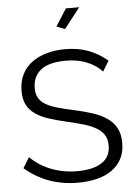

<svg xmlns="http://www.w3.org/2000/svg" viewBox="-61 -979 730 1032"><g transform="rotate(-5 303.5 -463.5)"><path d="M320 -823 275 -840 334 -933H406ZM504 -577Q474 -611 424 -632Q374 -653 310 -653Q216 -653 173 -617.5Q130 -582 130 -521Q130 -489 141.5 -468.5Q153 -448 177 -433Q201 -418 238.5 -407Q276 -396 327 -385Q384 -373 429.5 -358Q475 -343 507 -320.5Q539 -298 556 -266Q573 -234 573 -186Q573 -137 554 -101Q535 -65 501 -41Q467 -17 420 -5.5Q373 6 317 6Q152 6 32 -97L67 -154Q86 -134 112.5 -116Q139 -98 171.5 -84.5Q204 -71 241 -63.5Q278 -56 319 -56Q404 -56 451.5 -86.5Q499 -117 499 -179Q499 -212 485.5 -234.5Q472 -257 445 -273.5Q418 -290 378 -302Q338 -314 285 -326Q229 -339 187 -353Q145 -367 116 -388Q87 -409 72.5 -438.5Q58 -468 58 -511Q58 -560 76.5 -598.5Q95 -637 129 -662.5Q163 -688 209 -701.5Q255 -715 311 -715Q382 -715 437.5 -693.5Q493 -672 538 -633Z"/></g></svg>

Font: Boldmen
Style: Regular
Weight: 400
Designer: Matt McInerney, Pablo Impallari, Rodrigo Fuenzalida
Foundry: LIVING CONCEPT
Version: Version 1.000